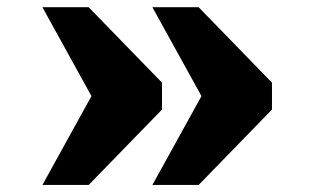

<svg xmlns="http://www.w3.org/2000/svg" viewBox="-20 -530 880 537"><path d="M433.1 -223.6 228 -12.7H98.6L235.8 -261.2L98.6 -509.8H228L433.1 -298.8ZM740.7 -223.6 535.6 -12.7H406.2L543.5 -261.2L406.2 -509.8H535.6L740.7 -298.8Z"/></svg>

Font: Black Ops One
Style: Regular
Weight: 400
Designer: James Grieshaber
Foundry: James Grieshaber
Version: Version 1.002